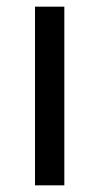

<svg xmlns="http://www.w3.org/2000/svg" viewBox="-20 -556 298 576"><path d="M173 0H85V-536H173Z"/></svg>

Font: Noto Sans Ugaritic
Style: Regular
Weight: 400
Designer: Monotype Design Team
Foundry: Monotype Imaging Inc.
Version: Version 2.001; ttfautohint (v1.8.4.7-5d5b)